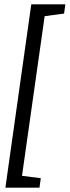

<svg xmlns="http://www.w3.org/2000/svg" viewBox="-20 -719 323 890"><path d="M5 151 125 -699H283L277 -656L187 -644L82 96L169 107L163 151Z"/></svg>

Font: Faustina
Style: Italic
Weight: 400
Italic angle: -8°
Designer: Alfonso Garcia
Foundry: http://www.omnibus-type.com
Version: Version 1.200